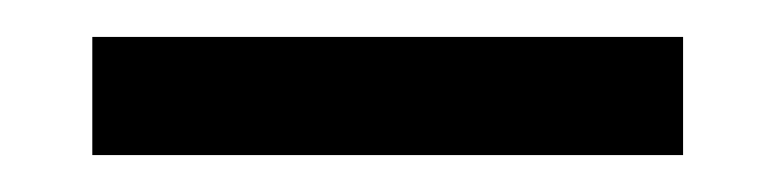

<svg xmlns="http://www.w3.org/2000/svg" viewBox="-20 -731 420 104"><path d="M30 -711H350V-647H30Z"/></svg>

Font: Lopes Sans
Style: Bold
Weight: 700
Designer: Gabriel Lam, Diego Maldonado
Foundry: TypeRant, Foresti Design
Version: Version 4.000